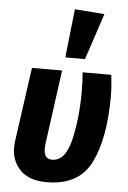

<svg xmlns="http://www.w3.org/2000/svg" viewBox="-58 -875 621 933"><g transform="rotate(5 253.0 -408.5)"><path d="M480 -427Q480 -220 420.5 -102Q361 16 206 16Q119 16 76 -28.5Q33 -73 33 -139Q33 -149 35 -167L86 -531H233L183 -165Q182 -158 182 -145Q182 -95 222 -95Q287 -95 312 -201.5Q337 -308 337 -437Q337 -492 333 -531H473Q480 -472 480 -427ZM269 -833 414 -822 339 -596H243Z"/></g></svg>

Font: Fira Sans Condensed
Style: Bold Italic
Weight: 700
Width: 3
Italic angle: -8°
Designer: Carrois Corporate & Edenspiekermann AG
Foundry: Carrois Corporate GbR & Edenspiekermann AG
Version: Version 4.203